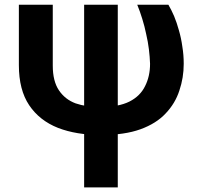

<svg xmlns="http://www.w3.org/2000/svg" viewBox="-20 -566 844 819"><path d="M60.5 -545.9Q96.7 -545.9 205.1 -545.9Q205.1 -480.5 205.1 -286.1Q205.1 -219.7 231.4 -180.7Q257.8 -141.6 302.7 -125Q348.6 -109.4 407.2 -109.4Q485.4 -109.4 532.2 -132.8Q578.1 -156.2 598.6 -198.2Q620.1 -240.2 620.1 -293.9Q619.1 -323.2 615.2 -355.5Q611.3 -387.7 603.5 -420.9Q596.7 -454.1 586.9 -485.4Q577.1 -517.6 565.4 -545.9Q609.4 -545.9 698.2 -545.9Q710.9 -524.4 722.7 -497.1Q734.4 -468.8 743.2 -436.5Q752.9 -403.3 757.8 -367.2Q763.7 -332 763.7 -293.9Q763.7 -234.4 745.1 -179.7Q727.5 -125 686.5 -82Q646.5 -39.1 579.1 -14.6Q511.7 9.8 412.1 9.8Q305.7 9.8 227.5 -20.5Q148.4 -51.8 104.5 -117.2Q60.5 -182.6 60.5 -288.1Q60.5 -374 60.5 -545.9ZM338.9 -545.9Q375 -545.9 482.4 -545.9Q482.4 -350.6 482.4 233.4Q446.3 233.4 338.9 233.4Q338.9 38.1 338.9 -545.9Z"/></svg>

Font: DeepSea
Style: Bold
Weight: 700
Designer: Stem
Version: Version 3.019;git-0a5106e0b